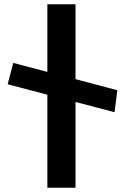

<svg xmlns="http://www.w3.org/2000/svg" viewBox="-20 -880 589 900"><path d="M334 -402 517 -354 530 -457 334 -509V-860H202V-543L42 -585L16 -485L202 -436V0H334Z"/></svg>

Font: Ny Stormning
Style: Regular
Weight: 400
Designer: Robert Jablonski, Mew Too
Foundry: Cannot Into Space Fonts
Version: Version 0.90